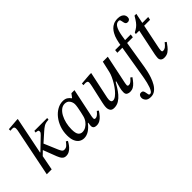

<svg xmlns="http://www.w3.org/2000/svg" viewBox="-38 -1378 2270 2270"><g transform="rotate(-45 1097.0 -243.0)"><path d="M113 0H31L154 -608Q154 -608 155.5 -618Q157 -628 157 -640Q157 -650 151.5 -660Q146 -670 126 -670Q113 -670 102 -669Q91 -668 91 -668V-694L229 -705H251L154 -225L151 -197ZM347 10Q322 10 305.5 -3.5Q289 -17 280 -35.5Q271 -54 265 -68L195 -250L254 -299L333 -112Q344 -87 354.5 -72.5Q365 -58 384 -58Q413 -58 431 -75Q449 -92 466 -116L487 -102Q482 -93 470.5 -74.5Q459 -56 441.5 -36.5Q424 -17 400.5 -3.5Q377 10 347 10ZM203 -238 138 -175 143 -238H162L308 -378Q319 -389 325 -397.5Q331 -406 331 -419Q331 -433 319 -437.5Q307 -442 287 -442L290 -467H505L502 -442Q451 -441 422.5 -422.5Q394 -404 370 -382L251 -276Z M647 12Q613 12 585.5 -5.5Q558 -23 541.5 -60Q525 -97 525 -156Q525 -223 546 -281.5Q567 -340 602.5 -384.5Q638 -429 683 -454Q728 -479 776 -479Q814 -479 837 -464Q860 -449 876 -426H880L915 -472H966L892 -118Q892 -118 889.5 -105Q887 -92 887 -81Q887 -71 891 -65.5Q895 -60 906 -60Q922 -60 936 -69.5Q950 -79 961.5 -91.5Q973 -104 979 -112L999 -97Q980 -68 959 -43.5Q938 -19 913 -4.5Q888 10 857 10Q831 10 817 -1.5Q803 -13 803 -37Q803 -48 805.5 -60.5Q808 -73 809 -85H803Q766 -37 727 -12.5Q688 12 647 12ZM683 -54Q714 -54 742 -70.5Q770 -87 791.5 -115.5Q813 -144 822 -180Q827 -200 834.5 -232.5Q842 -265 847.5 -297.5Q853 -330 853 -349Q853 -383 832 -412Q811 -441 770 -441Q736 -441 707 -418Q678 -395 657 -356Q636 -317 624.5 -268.5Q613 -220 613 -169Q613 -102 632.5 -78Q652 -54 683 -54Z M1151 10Q1113 10 1099 -12Q1085 -34 1085 -62Q1085 -82 1089 -103.5Q1093 -125 1095 -135L1143 -350Q1143 -350 1145.5 -362Q1148 -374 1150.5 -389Q1153 -404 1153 -413Q1153 -429 1141.5 -434.5Q1130 -440 1117 -440Q1107 -440 1099 -439.5Q1091 -439 1083 -438V-465L1218 -476H1249L1180 -151Q1180 -151 1176.5 -134Q1173 -117 1173 -103Q1173 -85 1180 -73.5Q1187 -62 1203 -62Q1225 -62 1250.5 -81Q1276 -100 1301.5 -131Q1327 -162 1349 -198Q1371 -234 1387 -269.5Q1403 -305 1409 -332L1441 -473H1524L1450 -119Q1450 -119 1447 -103Q1444 -87 1444 -76Q1444 -70 1448.5 -64.5Q1453 -59 1465 -59Q1483 -59 1499.5 -72Q1516 -85 1527 -98Q1538 -111 1538 -111L1559 -96Q1537 -64 1516 -40.5Q1495 -17 1471.5 -4Q1448 9 1417 9Q1397 9 1377 -1.5Q1357 -12 1357 -45Q1357 -80 1366.5 -114Q1376 -148 1389 -197H1380Q1365 -171 1343.5 -136Q1322 -101 1294 -67.5Q1266 -34 1230.5 -12Q1195 10 1151 10Z M1550 225Q1502 225 1481.5 202Q1461 179 1461 153Q1461 132 1471.5 118Q1482 104 1501 104Q1524 104 1532 117.5Q1540 131 1542 148.5Q1544 166 1548 179.5Q1552 193 1566 193Q1582 193 1594.5 176Q1607 159 1617 131.5Q1627 104 1634.5 72.5Q1642 41 1647.5 12Q1653 -17 1656 -37L1725 -451Q1733 -500 1744 -542.5Q1755 -585 1774 -618Q1787 -642 1806.5 -663Q1826 -684 1855 -697.5Q1884 -711 1927 -711Q1958 -711 1979 -701.5Q2000 -692 2011 -676Q2022 -660 2022 -638Q2022 -616 2010 -605Q1998 -594 1982 -594Q1962 -594 1953 -605.5Q1944 -617 1942 -633Q1939 -652 1934.5 -667Q1930 -682 1912 -682Q1874 -682 1852 -642Q1830 -602 1819 -538L1745 -85Q1741 -59 1732.5 -20Q1724 19 1709.5 61.5Q1695 104 1673.5 141Q1652 178 1621.5 201.5Q1591 225 1550 225ZM1896 -426H1637L1641 -467H1902Z M1991 9Q1960 9 1945 -6Q1930 -21 1930 -44Q1930 -57 1933 -75.5Q1936 -94 1937 -101L2005 -428H1948L1952 -449Q1984 -466 2005.5 -482Q2027 -498 2046.5 -524Q2066 -550 2091 -593H2121L2026 -130Q2026 -130 2022.5 -111.5Q2019 -93 2019 -80Q2019 -72 2022.5 -65.5Q2026 -59 2036 -59Q2058 -59 2076.5 -72Q2095 -85 2121 -119L2141 -104Q2127 -85 2107 -58Q2087 -31 2059 -11Q2031 9 1991 9ZM2186 -428H2075L2083 -467H2194Z"/></g></svg>

Font: STIX Two Text
Style: Italic
Weight: 400
Italic angle: -12°
Designer: Ross Mills, John Hudson & Paul Hanslow, Tiro Typeworks Ltd; with prior portions MicroPress Inc. and Coen Hoffman, Elsevi
Foundry: Tiro Typeworks Ltd
Version: Version 2.13 b171